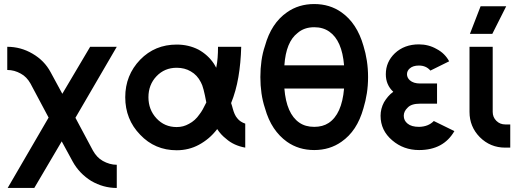

<svg xmlns="http://www.w3.org/2000/svg" viewBox="-20 -732 2554 952"><path d="M16 -500V-385Q34 -385 50.5 -380.5Q67 -376 83 -367Q98 -359 110 -346.5Q122 -334 131 -318L221 -149L18 200H150L286 -31L341 70Q357 99 380 123Q403 147 432 165Q492 200 559 200V85Q541 85 523.5 80Q506 75 490 66Q474 57 462 44Q450 31 441 15L354 -148L559 -500H427L289 -267L231 -374Q200 -432 141 -466Q83 -500 16 -500Z M856 -511Q748 -511 675 -436Q601 -359 601 -250Q601 -195 619.5 -148.5Q638 -102 675 -64Q748 13 856 13Q916 13 966 -14Q992 -28 1014.5 -47Q1037 -66 1057 -92Q1066 -78 1077 -66Q1088 -54 1101 -44Q1120 -27 1144 -16Q1168 -5 1196 0V-119Q1184 -123 1174 -129.5Q1164 -136 1157 -145Q1149 -154 1143.5 -166.5Q1138 -179 1134 -194Q1133 -198 1131 -205Q1129 -212 1126 -221Q1150 -280 1162 -350Q1174 -420 1176 -500H1061Q1061 -471 1059 -445Q1057 -419 1052 -396Q1049 -402 1046 -407Q1043 -412 1040 -417Q1011 -460 964 -486Q915 -511 856 -511ZM856 -396Q896 -396 926 -378Q958 -360 976 -324Q983 -312 989.5 -287Q996 -262 1003 -224Q994 -205 985.5 -190Q977 -175 969 -165Q948 -134 917 -118Q903 -110 888 -106Q873 -102 856 -102Q796 -102 756 -145Q716 -188 716 -250Q716 -312 756 -354Q796 -396 856 -396Z M1538 -597Q1582 -597 1613 -575Q1676 -531 1686 -408H1390Q1398 -524 1455 -568Q1488 -597 1538 -597ZM1538 -712Q1461 -712 1403 -671Q1325 -617 1294 -505Q1282 -470 1276.5 -431Q1271 -392 1271 -350Q1271 -308 1276.5 -269.5Q1282 -231 1294 -195Q1310 -138 1337.5 -97Q1365 -56 1403 -29Q1461 12 1538 12Q1615 12 1673 -29Q1712 -56 1739 -97Q1766 -138 1782 -195Q1793 -231 1799 -269.5Q1805 -308 1805 -350Q1805 -392 1799 -431Q1793 -470 1782 -505Q1750 -617 1673 -671Q1615 -712 1538 -712ZM1686 -293Q1675 -165 1609 -122Q1580 -103 1538 -103Q1494 -103 1464 -124Q1400 -168 1390 -293Z M2147 -318H2063Q2030 -318 2012 -334Q1998 -347 1998 -364Q1998 -381 2012 -393Q2028 -407 2057 -407Q2093 -407 2114 -382L2207 -428Q2197 -447 2181.5 -462.5Q2166 -478 2145 -489Q2105 -512 2057 -512Q1985 -512 1938 -468Q1893 -425 1893 -364Q1893 -311 1930 -277Q1915 -266 1904 -253Q1893 -240 1884 -225Q1867 -193 1867 -158Q1867 -85 1925 -36Q1981 12 2058 12Q2179 12 2233 -82L2131 -132Q2104 -104 2058 -103Q2020 -103 2001 -119Q1982 -134 1982 -158Q1982 -180 2001 -198Q2019 -218 2063 -218H2147Z M2308 -500V-177Q2308 -104 2359 -52Q2411 0 2485 0H2510V-115H2485Q2459 -115 2441 -133Q2423 -151 2423 -177V-500ZM2310 -564H2421L2490 -701H2363Z"/></svg>

Font: Unageo
Style: SemiBold
Weight: 600
Designer: Richard Sepsi
Foundry: Richard Sepsi
Version: Version 2.000